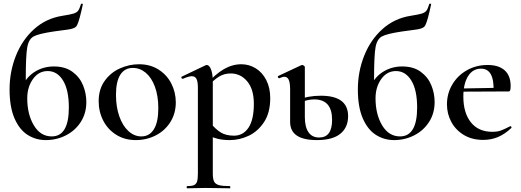

<svg xmlns="http://www.w3.org/2000/svg" viewBox="-20 -748 2829 1043"><path d="M32 -262Q32 -359 66.5 -445.5Q101 -532 165.5 -590Q230 -648 318 -662Q363 -669 380 -674.5Q397 -680 404.5 -690Q412 -700 420 -726Q421 -729 426 -728Q431 -727 430 -724Q424 -701 421 -684Q405 -616 394 -604Q383 -592 349 -587.5Q315 -583 294 -580L272 -577Q191 -565 163.5 -550.5Q136 -536 128 -491Q120 -446 120 -320V-221L91 -256Q115 -322 163.5 -354.5Q212 -387 273 -387Q334 -387 373.5 -358Q413 -329 431 -285Q449 -241 449 -194Q449 -132 418.5 -85Q388 -38 337.5 -12.5Q287 13 229 13Q175 13 130.5 -15Q86 -43 59 -104.5Q32 -166 32 -262ZM354 -164Q354 -259 322.5 -310.5Q291 -362 239 -362Q190 -362 159 -318.5Q128 -275 128 -214Q128 -127 164 -67Q200 -7 261 -7Q354 -7 354 -164Z M516 -198Q516 -263 548.5 -308.5Q581 -354 631.5 -376.5Q682 -399 735 -399Q796 -399 841.5 -370Q887 -341 911 -293.5Q935 -246 935 -192Q935 -132 905.5 -85Q876 -38 826 -12.5Q776 13 718 13Q658 13 612 -15.5Q566 -44 541 -92.5Q516 -141 516 -198ZM840 -160Q840 -227 821.5 -277Q803 -327 771.5 -353Q740 -379 702 -379Q657 -379 633.5 -342Q610 -305 610 -233Q610 -168 628 -116.5Q646 -65 677.5 -36Q709 -7 748 -7Q792 -7 816 -46Q840 -85 840 -160Z M997 263Q1022 263 1034 257.5Q1046 252 1050.5 238Q1055 224 1055 194V-271Q1055 -304 1047.5 -319Q1040 -334 1022 -334Q1005 -334 974 -320H972Q968 -320 966 -324.5Q964 -329 966 -331L1098 -394Q1100 -395 1103 -395Q1117 -395 1126.5 -370.5Q1136 -346 1136 -304V194Q1136 224 1143 238Q1150 252 1169 257.5Q1188 263 1229 263Q1231 263 1231 269Q1231 275 1229 275Q1192 275 1172 274L1095 273L1038 274Q1023 275 997 275Q994 275 994 269Q994 263 997 263ZM1097 -18 1124 -79Q1152 -45 1180 -28Q1208 -11 1251 -11Q1301 -11 1330 -54.5Q1359 -98 1359 -184Q1359 -263 1323 -306Q1287 -349 1233 -349Q1197 -349 1168.5 -331Q1140 -313 1107 -277L1098 -287Q1149 -345 1195.5 -372Q1242 -399 1291 -399Q1333 -399 1369 -377Q1405 -355 1426.5 -313Q1448 -271 1448 -215Q1448 -136 1414.5 -85Q1381 -34 1331 -10.5Q1281 13 1229 13Q1191 13 1163 6Q1135 -1 1097 -18Z M1556 -86V-263Q1556 -298 1548.5 -314.5Q1541 -331 1525 -331Q1515 -331 1497 -323H1496Q1492 -323 1490 -328Q1488 -333 1491 -335L1617 -394L1622 -395Q1626 -395 1631 -391Q1636 -387 1636 -384V-112Q1636 -59 1655.5 -30Q1675 -1 1714 -1Q1784 -1 1784 -97Q1784 -208 1687 -208Q1646 -208 1606 -188L1600 -205Q1651 -228 1723 -228Q1871 -228 1871 -117Q1871 -56 1829 -21.5Q1787 13 1701 13Q1556 13 1556 -86Z M1924 -262Q1924 -359 1958.5 -445.5Q1993 -532 2057.5 -590Q2122 -648 2210 -662Q2255 -669 2272 -674.5Q2289 -680 2296.5 -690Q2304 -700 2312 -726Q2313 -729 2318 -728Q2323 -727 2322 -724Q2316 -701 2313 -684Q2297 -616 2286 -604Q2275 -592 2241 -587.5Q2207 -583 2186 -580L2164 -577Q2083 -565 2055.5 -550.5Q2028 -536 2020 -491Q2012 -446 2012 -320V-221L1983 -256Q2007 -322 2055.5 -354.5Q2104 -387 2165 -387Q2226 -387 2265.5 -358Q2305 -329 2323 -285Q2341 -241 2341 -194Q2341 -132 2310.5 -85Q2280 -38 2229.5 -12.5Q2179 13 2121 13Q2067 13 2022.5 -15Q1978 -43 1951 -104.5Q1924 -166 1924 -262ZM2246 -164Q2246 -259 2214.5 -310.5Q2183 -362 2131 -362Q2082 -362 2051 -318.5Q2020 -275 2020 -214Q2020 -127 2056 -67Q2092 -7 2153 -7Q2246 -7 2246 -164Z M2408 -181Q2408 -240 2437 -289Q2466 -338 2516.5 -366.5Q2567 -395 2629 -395Q2689 -395 2721.5 -366Q2754 -337 2754 -280Q2754 -265 2751.5 -258Q2749 -251 2743 -251H2661Q2666 -375 2593 -375Q2548 -375 2522.5 -334Q2497 -293 2497 -223Q2497 -135 2538 -83.5Q2579 -32 2654 -32Q2682 -32 2701 -39Q2720 -46 2751 -62L2753 -63Q2755 -63 2757.5 -59Q2760 -55 2758 -53Q2722 -19 2685 -3.5Q2648 12 2605 12Q2544 12 2499.5 -15Q2455 -42 2431.5 -86Q2408 -130 2408 -181ZM2467 -267 2689 -271V-251L2468 -250Z"/></svg>

Font: Cormorant Infant SemiBold
Style: Regular
Weight: 600
Designer: Christian Thalmann (Catharsis Fonts)
Foundry: Catharsis Fonts
Version: Version 4.000